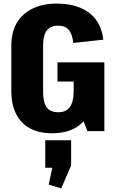

<svg xmlns="http://www.w3.org/2000/svg" viewBox="-20 -731 649 1069"><path d="M268 11Q199 11 148.5 -15.5Q98 -42 70.5 -95Q43 -148 43 -225V-477Q43 -551 73 -602.5Q103 -654 160 -682.5Q217 -711 297 -711Q372 -711 427.5 -687.5Q483 -664 515.5 -619.5Q548 -575 555 -510L388 -492Q383 -541 363 -564.5Q343 -588 305 -588Q261 -588 240.5 -561.5Q220 -535 220 -478V-218Q220 -161 240 -133.5Q260 -106 304 -106Q347 -106 368 -134Q389 -162 390 -216L497 -218Q497 -147 471.5 -95.5Q446 -44 395 -16.5Q344 11 268 11ZM390 -194V-345L446 -277H300V-384H561V-1H467ZM376 50V190L321 318L251 297L292 106L367 203H232V50Z"/></svg>

Font: Pathway Extreme Condensed ExtraBold
Style: Regular
Weight: 800
Width: 3
Version: Version 1.001;gftools[0.9.26]